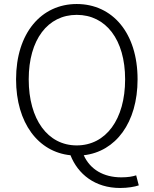

<svg xmlns="http://www.w3.org/2000/svg" viewBox="-20 -762 766 956"><path d="M123 -367C123 -565 218 -688 362 -688C507 -688 603 -565 603 -367C603 -167 507 -38 362 -38C218 -38 123 -167 123 -367ZM658 111C640 117 617 121 584 121C496 121 429 82 397 11C556 -7 665 -151 665 -367C665 -598 540 -742 362 -742C186 -742 60 -598 60 -367C60 -149 171 -5 331 11C368 105 453 174 578 174C616 174 651 168 671 161Z"/></svg>

Font: Source Han Sans SC Light
Style: Regular
Weight: 300
Designer: Ryoko NISHIZUKA (kana & ideographs); Paul D. Hunt (Latin, Greek & Cyrillic); Wenlong ZHANG (bopomofo); Sandoll Communica
Foundry: Adobe Systems Incorporated
Version: Version 1.004;PS 1.004;hotconv 1.0.82;makeotf.lib2.5.63406